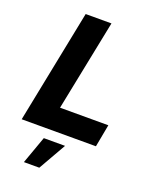

<svg xmlns="http://www.w3.org/2000/svg" viewBox="-168 -792 888 1113"><g transform="rotate(20 276.0 -235.5)"><path d="M481 0H23L163 -700H322L209 -139H507ZM215 229H120L181 59H312Z"/></g></svg>

Font: Argentum Sans SemiBold
Style: Italic
Weight: 600
Italic angle: -11°
Designer: Julieta Ulanovsky (font), Cristiano Sobral (main changes and remaster)
Foundry: Julieta Ulanovsky (font), Cristiano Sobral (main changes and remaster)
Version: Version 2.007;June 15, 2022;FontCreator 14.0.0.2814 64-bit; 